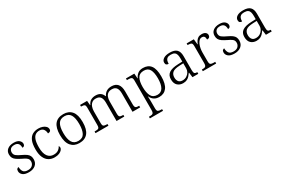

<svg xmlns="http://www.w3.org/2000/svg" viewBox="106 -1753 4716 3200"><g transform="rotate(-30 2464.5 -153.0)"><path d="M208 10Q129 10 91.5 -21Q54 -52 54 -96Q54 -127 68.5 -139.5Q83 -152 98 -152Q98 -98 122 -63Q146 -28 211 -28Q267 -28 296.5 -57.5Q326 -87 326 -130Q326 -155 317 -172.5Q308 -190 284 -206.5Q260 -223 215 -244Q160 -271 126.5 -294Q93 -317 78 -344.5Q63 -372 63 -412Q63 -474 108 -509Q153 -544 228 -544Q298 -544 331 -514.5Q364 -485 364 -449Q364 -426 351.5 -412Q339 -398 315 -398Q315 -455 291 -481Q267 -507 220 -507Q168 -507 144 -482.5Q120 -458 120 -420Q120 -378 150.5 -353Q181 -328 245 -299Q297 -275 327 -252.5Q357 -230 369.5 -203Q382 -176 382 -140Q382 -69 334 -29.5Q286 10 208 10Z M702 10Q641 10 593 -18.5Q545 -47 517 -108Q489 -169 489 -264Q489 -371 516.5 -432Q544 -493 592 -518.5Q640 -544 701 -544Q744 -544 781 -531Q818 -518 840 -494.5Q862 -471 862 -439Q862 -393 803 -392Q803 -437 779 -471.5Q755 -506 699 -506Q656 -506 623.5 -484Q591 -462 573 -409.5Q555 -357 555 -265Q555 -152 597 -94Q639 -36 713 -37Q767 -37 801 -61Q835 -85 851 -120Q864 -107 864 -86Q864 -66 846 -43.5Q828 -21 791.5 -5.5Q755 10 702 10Z M1179 10Q1078 10 1020 -58.5Q962 -127 962 -268Q962 -408 1017.5 -476Q1073 -544 1183 -544Q1285 -544 1342 -477Q1399 -410 1399 -268Q1399 -127 1343 -58.5Q1287 10 1179 10ZM1180 -30Q1265 -30 1299 -92.5Q1333 -155 1333 -268Q1333 -387 1297.5 -445.5Q1262 -504 1182 -504Q1098 -504 1062.5 -445Q1027 -386 1027 -268Q1027 -153 1063 -91.5Q1099 -30 1180 -30Z M1491 0V-32H1508Q1537 -32 1554 -36.5Q1571 -41 1578 -56.5Q1585 -72 1585 -105V-433Q1585 -481 1568 -492.5Q1551 -504 1513 -504H1503V-536H1638L1646 -450H1651Q1676 -503 1714.5 -523.5Q1753 -544 1802 -544Q1860 -544 1895 -519Q1930 -494 1945 -449H1951Q1997 -544 2108 -544Q2267 -544 2267 -355V-105Q2267 -72 2274.5 -56.5Q2282 -41 2298.5 -36.5Q2315 -32 2344 -32H2350V0H2203V-354Q2203 -423 2177 -460.5Q2151 -498 2089 -498Q2042 -498 2013.5 -476.5Q1985 -455 1972.5 -419Q1960 -383 1960 -340V-105Q1960 -72 1967 -56.5Q1974 -41 1991 -36.5Q2008 -32 2037 -32H2045V0H1896V-354Q1896 -423 1870 -460.5Q1844 -498 1780 -498Q1734 -498 1705 -474Q1676 -450 1662.5 -411Q1649 -372 1649 -326V-102Q1649 -54 1667.5 -43Q1686 -32 1729 -32H1740V0Z M2399 240V208H2417Q2443 208 2459.5 203.5Q2476 199 2484 183Q2492 167 2492 133V-433Q2492 -481 2474 -492.5Q2456 -504 2413 -504H2386V-536H2547L2554 -440H2558Q2578 -486 2615.5 -516Q2653 -546 2715 -546Q2815 -546 2864.5 -480Q2914 -414 2914 -273Q2914 -127 2862 -58.5Q2810 10 2716 10Q2655 10 2616 -17.5Q2577 -45 2556 -93H2553Q2554 -72 2555 -41Q2556 -10 2556 25V136Q2556 185 2574.5 196.5Q2593 208 2632 208H2652V240ZM2708 -36Q2779 -36 2814 -97Q2849 -158 2849 -271Q2849 -385 2816.5 -442.5Q2784 -500 2706 -500Q2622 -500 2589 -440Q2556 -380 2556 -274Q2556 -162 2589.5 -99Q2623 -36 2708 -36Z M3175 10Q3112 10 3069.5 -28.5Q3027 -67 3027 -148Q3027 -227 3083.5 -265Q3140 -303 3257 -307L3340 -310V-372Q3340 -411 3332.5 -441Q3325 -471 3301.5 -488.5Q3278 -506 3230 -506Q3187 -506 3164 -491.5Q3141 -477 3133 -451Q3125 -425 3125 -391Q3097 -391 3083 -403.5Q3069 -416 3069 -446Q3069 -488 3111 -516Q3153 -544 3232 -544Q3322 -544 3363 -503.5Q3404 -463 3404 -379V-112Q3404 -64 3416 -48Q3428 -32 3465 -32H3469V0H3357L3345 -94H3340Q3323 -69 3302 -45Q3281 -21 3250.5 -5.5Q3220 10 3175 10ZM3190 -35Q3234 -35 3268 -56Q3302 -77 3321 -110Q3340 -143 3340 -181V-277L3266 -274Q3167 -270 3129.5 -237Q3092 -204 3092 -145Q3092 -96 3115.5 -65.5Q3139 -35 3190 -35Z M3556 0V-32H3568Q3594 -32 3610.5 -36.5Q3627 -41 3635 -57Q3643 -73 3643 -107V-433Q3643 -481 3624.5 -492.5Q3606 -504 3563 -504H3554V-536H3692L3703 -431H3707Q3719 -461 3735.5 -487Q3752 -513 3778 -529Q3804 -545 3845 -545Q3892 -545 3917 -525.5Q3942 -506 3942 -474Q3942 -451 3928 -436Q3914 -421 3882 -421Q3882 -463 3867.5 -480.5Q3853 -498 3822 -498Q3793 -498 3771.5 -477Q3750 -456 3735.5 -422.5Q3721 -389 3714 -350Q3707 -311 3707 -274V-104Q3707 -55 3725.5 -43.5Q3744 -32 3782 -32H3813V0Z M4165 10Q4086 10 4048.5 -21Q4011 -52 4011 -96Q4011 -127 4025.5 -139.5Q4040 -152 4055 -152Q4055 -98 4079 -63Q4103 -28 4168 -28Q4224 -28 4253.5 -57.5Q4283 -87 4283 -130Q4283 -155 4274 -172.5Q4265 -190 4241 -206.5Q4217 -223 4172 -244Q4117 -271 4083.5 -294Q4050 -317 4035 -344.5Q4020 -372 4020 -412Q4020 -474 4065 -509Q4110 -544 4185 -544Q4255 -544 4288 -514.5Q4321 -485 4321 -449Q4321 -426 4308.5 -412Q4296 -398 4272 -398Q4272 -455 4248 -481Q4224 -507 4177 -507Q4125 -507 4101 -482.5Q4077 -458 4077 -420Q4077 -378 4107.5 -353Q4138 -328 4202 -299Q4254 -275 4284 -252.5Q4314 -230 4326.5 -203Q4339 -176 4339 -140Q4339 -69 4291 -29.5Q4243 10 4165 10Z M4588 10Q4525 10 4482.5 -28.5Q4440 -67 4440 -148Q4440 -227 4496.5 -265Q4553 -303 4670 -307L4753 -310V-372Q4753 -411 4745.5 -441Q4738 -471 4714.5 -488.5Q4691 -506 4643 -506Q4600 -506 4577 -491.5Q4554 -477 4546 -451Q4538 -425 4538 -391Q4510 -391 4496 -403.5Q4482 -416 4482 -446Q4482 -488 4524 -516Q4566 -544 4645 -544Q4735 -544 4776 -503.5Q4817 -463 4817 -379V-112Q4817 -64 4829 -48Q4841 -32 4878 -32H4882V0H4770L4758 -94H4753Q4736 -69 4715 -45Q4694 -21 4663.5 -5.5Q4633 10 4588 10ZM4603 -35Q4647 -35 4681 -56Q4715 -77 4734 -110Q4753 -143 4753 -181V-277L4679 -274Q4580 -270 4542.5 -237Q4505 -204 4505 -145Q4505 -96 4528.5 -65.5Q4552 -35 4603 -35Z"/></g></svg>

Font: Noto Serif Gurmukhi Light
Style: Regular
Weight: 300
Designer: Vaibhav Singh and the Monotype Design Team
Foundry: Monotype Imaging Inc.
Version: Version 2.004; ttfautohint (v1.8.4.7-5d5b)